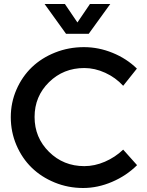

<svg xmlns="http://www.w3.org/2000/svg" viewBox="-20 -940 737 965"><path d="M34.2 -351.1Q34.2 -424.3 62.7 -489.7Q91.3 -555.2 140.1 -602.1Q189 -648.9 257.1 -676Q325.2 -703.1 401.9 -703.1Q475.6 -703.1 546.1 -674.3Q616.7 -645.5 668 -595.2L599.1 -508.8Q561 -550.3 508.8 -574.2Q456.5 -598.1 403.8 -598.1Q298.8 -598.1 226.3 -526.9Q153.8 -455.6 153.8 -352.1Q153.8 -248.5 226.3 -176.8Q298.8 -105 403.8 -105Q455.6 -105 507.1 -127.2Q558.6 -149.4 599.1 -188L668.9 -109.9Q615.2 -56.6 543.2 -25.9Q471.2 4.9 397.9 4.9Q322.3 4.9 254.9 -22.7Q187.5 -50.3 139.2 -97.4Q90.8 -144.5 62.5 -210.7Q34.2 -276.9 34.2 -351.1ZM204.1 -919.9H306.2L369.1 -827.1L432.1 -919.9H534.2L425.8 -770H312Z"/></svg>

Font: Trueno
Style: Rg
Weight: 400
Designer: Julieta Ulanovsky
Foundry: Julieta Ulanovsky
Version: Version 3.001b